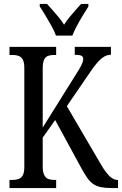

<svg xmlns="http://www.w3.org/2000/svg" viewBox="-20 -951 617 971"><path d="M28 0V-41H43Q61 -41 74.5 -46Q88 -51 95.5 -65Q103 -79 103 -107V-607Q103 -635 95.5 -649Q88 -663 75 -668Q62 -673 45 -673H28V-714H264V-673H252Q235 -673 222 -668Q209 -663 202.5 -648Q196 -633 196 -604V-306L353 -557Q370 -583 380.5 -601Q391 -619 396 -631.5Q401 -644 401 -653Q401 -665 391 -669.5Q381 -674 358 -674V-714H541V-674Q522 -674 505 -663.5Q488 -653 470.5 -632.5Q453 -612 433 -582L318 -414L489 -122Q504 -96 518 -78Q532 -60 546 -50.5Q560 -41 574 -41H577V0H546Q513 0 490.5 -4.5Q468 -9 451.5 -20.5Q435 -32 420.5 -52.5Q406 -73 389 -105L259 -344L196 -255V-110Q196 -81 203.5 -66Q211 -51 224 -46Q237 -41 255 -41H264V0ZM263 -771Q255 -794 240 -820.5Q225 -847 209.5 -873Q194 -899 181 -918V-931H218Q232 -915 247.5 -898Q263 -881 277.5 -863Q292 -845 304 -826Q316 -845 330.5 -863Q345 -881 360.5 -898Q376 -915 390 -931H427V-918Q415 -899 399 -873Q383 -847 369 -820.5Q355 -794 346 -771Z"/></svg>

Font: Noto Serif ExtraCondensed
Style: Regular
Weight: 400
Width: 2
Designer: Monotype Design Team
Foundry: Monotype Imaging Inc.
Version: Version 2.013